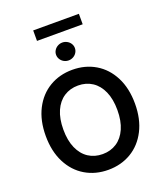

<svg xmlns="http://www.w3.org/2000/svg" viewBox="-186 -1182 1116 1311"><g transform="rotate(-20 372.0 -526.0)"><path d="M372.1 9.8Q278.8 9.8 205.3 -33.9Q131.8 -77.6 89.8 -159.9Q47.9 -242.2 47.9 -353.5Q47.9 -465.3 89.8 -547.4Q131.8 -629.4 205.3 -673.1Q278.8 -716.8 372.1 -716.8Q465.3 -716.8 538.8 -673.1Q612.3 -629.4 654.3 -547.4Q696.3 -465.3 696.3 -353.5Q696.3 -241.7 654.3 -159.7Q612.3 -77.6 538.8 -33.9Q465.3 9.8 372.1 9.8ZM372.1 -602.5Q314 -602.5 269.5 -573.5Q225.1 -544.4 200.4 -488.5Q175.8 -432.6 175.8 -353.5Q175.8 -274.4 200.4 -218.5Q225.1 -162.6 269.5 -133.5Q314 -104.5 372.1 -104.5Q430.2 -104.5 474.6 -133.5Q519 -162.6 543.7 -218.5Q568.4 -274.4 568.4 -353.5Q568.4 -432.6 543.7 -488.5Q519 -544.4 474.6 -573.5Q430.2 -602.5 372.1 -602.5ZM303.7 -850.6Q303.7 -867.7 313 -882.6Q322.3 -897.5 338.1 -906.2Q354 -915 372.1 -915Q390.1 -915 406 -906.2Q421.9 -897.5 431.2 -882.6Q440.4 -867.7 440.4 -850.6Q440.4 -833 431.2 -817.9Q421.9 -802.7 406 -793.9Q390.1 -785.2 372.1 -785.2Q354 -785.2 338.1 -793.9Q322.3 -802.7 313 -817.9Q303.7 -833 303.7 -850.6ZM545.9 -984.4H213.9V-1060.5H545.9Z"/></g></svg>

Font: Pretendard JP SemiBold
Style: Regular
Weight: 600
Designer: Base glyphs from Inter by Rasmus Andersson; Hangeul glyphs from Noto Sans CJK(Source Han Sans) by Jang Soo-young and Kan
Foundry: Kil Hyung-jin
Version: Version 1.309